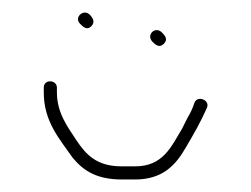

<svg xmlns="http://www.w3.org/2000/svg" viewBox="-20 -383 401 307"><path d="M50 -243V-235C50 -188 76 -160 96 -131C114 -109 136 -96 175 -96H196C240 -96 261 -119 277 -147C290 -169 301 -188 311 -211C316 -223 296 -231 291 -219C288 -210 285 -203 280 -195L271 -177C254 -149 241 -117 196 -117H175C135 -117 118 -135 102 -159C89 -179 71 -202 71 -235V-243C71 -249 66 -253 60 -253C54 -253 50 -249 50 -243ZM224 -316C229 -311 235 -306 242 -313C249 -320 244 -326 239 -331C228 -342 213 -327 224 -316ZM108 -345C113 -340 119 -334 126 -341C133 -348 128 -355 123 -360C113 -369 98 -355 108 -345Z"/></svg>

Font: Be Happy
Style: Regular
Weight: 500
Designer: Mew Too
Foundry: Cannot Into Space Fonts
Version: Version 0.9977